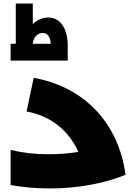

<svg xmlns="http://www.w3.org/2000/svg" viewBox="-20 -1063 768 1083"><path d="M362 -816C358 -907 318 -968 246 -964C215 -962 187 -949 165 -927V-1043H69V-816H40V-721H362ZM165 -816C167 -851 191 -876 218 -877C248 -879 265 -853 266 -816ZM170 -624 130 -434C270 -409 369 -324 422 -206C371 -198 317 -193 257 -193C178 -193 114 -200 40 -217V-19C108 -7 182 0 261 0C420 0 566 -28 688 -77C650 -364 460 -572 170 -624Z"/></svg>

Font: Montserrat-Arabic Black
Style: Regular
Weight: 900
Designer: Mohamed Gaber
Foundry: Kief Type Foundry
Version: Version 5.008;PS 005.008;hotconv 1.0.88;makeotf.lib2.5.64775